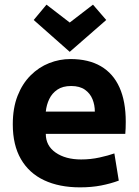

<svg xmlns="http://www.w3.org/2000/svg" viewBox="-20 -794 600 826"><path d="M324 12Q235 12 170 -18.5Q105 -49 70 -109.5Q35 -170 35 -259Q35 -329 55.5 -381.5Q76 -434 111.5 -469.5Q147 -505 191.5 -522.5Q236 -540 283 -540Q361 -540 414 -509Q467 -478 494 -418Q521 -358 521 -270Q521 -257 520.5 -242.5Q520 -228 519 -218H177Q177 -167 219.5 -137.5Q262 -108 329 -108Q370 -108 408.5 -116.5Q447 -125 472 -134L491 -17Q456 -4 415 4Q374 12 324 12ZM177 -314H388Q388 -342 378 -367Q368 -392 345.5 -408Q323 -424 286 -424Q250 -424 227 -408.5Q204 -393 192 -368Q180 -343 177 -314ZM280 -571 125 -708 180 -774 280 -697 380 -774 437 -708Z"/></svg>

Font: Ubuntu Sans Mono
Style: Bold
Weight: 700
Monospace: yes
Designer: Dalton Maag Ltd
Foundry: Dalton Maag Ltd
Version: Version 1.006